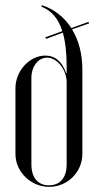

<svg xmlns="http://www.w3.org/2000/svg" viewBox="-20 -719 387 746"><path d="M143 -699 141 -693C180 -678 207 -647 222 -598L156 -574L159 -568L224 -592C234 -557 239 -514 239 -462V-435H237C221 -480 194 -503 156 -503C94 -503 40 -443 40 -376V-121C40 -51 100 7 171 7C242 7 300 -50 300 -121V-449C300 -509 286 -562 260 -605L326 -628L324 -634L257 -610C230 -652 191 -683 143 -699ZM163 -495C202 -495 239 -448 239 -399V-81C239 -29 214 1 170 1C127 1 102 -29 102 -81V-417C102 -461 129 -495 163 -495Z"/></svg>

Font: Moniqa Display
Style: Regular
Weight: 400
Designer: Rajesh Rajput
Foundry: Rajesh Rajput
Version: Version 1.000